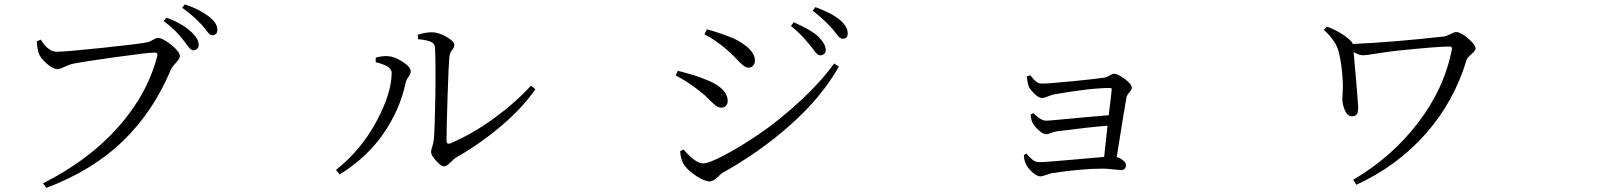

<svg xmlns="http://www.w3.org/2000/svg" viewBox="-20 -832 7540 895"><path d="M880.9 -597.7Q877 -597.7 873 -599.6Q869.1 -601.6 864.3 -606.9Q859.4 -612.3 856 -616.7Q852.5 -621.1 845.7 -630.4Q838.9 -639.6 835 -644.5Q797.9 -694.3 743.2 -733.4L755.9 -750Q829.1 -722.7 871.1 -683.6Q906.2 -651.4 906.2 -623Q906.2 -611.3 898.9 -604.5Q891.6 -597.7 880.9 -597.7ZM969.7 -668Q961.9 -668 956.1 -673.3Q950.2 -678.7 939.5 -692.9Q928.7 -707 921.9 -714.8Q877.9 -761.7 829.1 -795.9L841.8 -811.5Q908.2 -790 955.1 -753.9Q993.2 -724.6 993.2 -693.4Q993.2 -668 969.7 -668ZM169.9 -647.5Q180.7 -630.9 189 -620.6Q197.3 -610.4 212.4 -600.6Q227.5 -590.8 244.1 -590.8Q284.2 -590.8 456.5 -608.9Q628.9 -627 666 -634.8Q679.7 -637.7 693.4 -646.5Q707 -655.3 714.8 -655.3Q738.3 -655.3 778.3 -623Q818.4 -590.8 818.4 -570.3Q818.4 -558.6 800.3 -539.6Q782.2 -520.5 775.4 -504.9Q694.3 -311.5 553.2 -174.8Q412.1 -38.1 196.3 43.9L180.7 22.5Q393.6 -85 530.3 -238.8Q667 -392.6 712.9 -570.3Q717.8 -586.9 701.2 -586.9Q669.9 -586.9 516.6 -565.4Q363.3 -543.9 316.4 -534.2Q303.7 -531.2 281.2 -520.5Q258.8 -509.8 248 -509.8Q226.6 -509.8 197.8 -535.6Q168.9 -561.5 161.1 -582Q154.3 -601.6 151.4 -638.7Z M1928.7 -649.4 1926.8 -669.9Q1961.9 -681.6 1993.2 -681.6Q2023.4 -681.6 2060.5 -660.6Q2097.7 -639.6 2097.7 -622.1Q2097.7 -611.3 2087.4 -598.6Q2077.1 -585.9 2075.2 -569.3Q2071.3 -536.1 2066.4 -385.7Q2061.5 -235.4 2061.5 -175.8Q2061.5 -158.2 2078.1 -163.1Q2181.6 -207 2281.7 -279.8Q2381.8 -352.5 2455.1 -432.6L2475.6 -416Q2414.1 -327.1 2314.5 -243.2Q2214.8 -159.2 2107.4 -98.6Q2098.6 -93.8 2080.1 -75.2Q2061.5 -56.6 2050.8 -56.6Q2035.2 -56.6 2012.2 -83Q1989.3 -109.4 1989.3 -124Q1989.3 -131.8 1995.1 -148.9Q2001 -166 2002.9 -188.5Q2006.8 -237.3 2009.3 -384.8Q2011.7 -532.2 2007.8 -610.4Q2006.8 -628.9 1988.3 -637.2Q1969.7 -645.5 1928.7 -649.4ZM1805.7 -493.2Q1805.7 -524.4 1731.4 -542V-563.5Q1764.6 -572.3 1789.1 -570.3Q1818.4 -568.4 1856.4 -544.4Q1894.5 -520.5 1894.5 -499Q1894.5 -488.3 1883.8 -473.1Q1873 -458 1871.1 -446.3Q1844.7 -322.3 1768.6 -210.9Q1692.4 -99.6 1563.5 -18.6L1545.9 -40Q1660.2 -128.9 1732.9 -262.7Q1805.7 -396.5 1805.7 -493.2Z M3803.7 -574.2Q3798.8 -574.2 3794.9 -576.2Q3791 -578.1 3786.1 -583Q3781.2 -587.9 3778.3 -591.8Q3775.4 -595.7 3768.6 -605Q3761.7 -614.3 3757.8 -619.1Q3709 -678.7 3667 -710.9L3679.7 -728.5Q3763.7 -691.4 3794.9 -661.1Q3829.1 -626 3829.1 -599.6Q3829.1 -587.9 3821.8 -581.1Q3814.5 -574.2 3803.7 -574.2ZM3908.2 -651.4Q3901.4 -651.4 3895 -656.2Q3888.7 -661.1 3877 -676.3Q3865.2 -691.4 3859.4 -698.2Q3821.3 -741.2 3768.6 -782.2L3781.2 -798.8Q3858.4 -770.5 3896.5 -738.3Q3931.6 -707 3931.6 -676.8Q3931.6 -651.4 3908.2 -651.4ZM3369.1 -599.6Q3314.5 -646.5 3263.7 -671.9L3275.4 -695.3Q3331.1 -680.7 3401.4 -652.3Q3499 -603.5 3499 -549.8Q3499 -536.1 3490.7 -526.4Q3482.4 -516.6 3469.7 -516.6Q3457 -516.6 3444.3 -526.9Q3431.6 -537.1 3410.2 -560.1Q3388.7 -583 3369.1 -599.6ZM3257.8 -70.3Q3284.2 -70.3 3357.4 -108.9Q3430.7 -147.5 3520.5 -208.5Q3610.4 -269.5 3707.5 -358.9Q3804.7 -448.2 3868.2 -536.1L3890.6 -521.5Q3808.6 -377.9 3664.1 -249.5Q3519.5 -121.1 3344.7 -24.4Q3341.8 -22.5 3322.8 -4.4Q3303.7 13.7 3288.1 13.7Q3264.6 13.7 3227.1 -10.7Q3189.5 -35.2 3171.9 -59.6Q3153.3 -84 3150.4 -127L3166 -135.7Q3221.7 -70.3 3257.8 -70.3ZM3139.6 -502Q3181.6 -491.2 3212.4 -481.9Q3243.2 -472.7 3284.7 -455.1Q3326.2 -437.5 3349.1 -413.6Q3372.1 -389.6 3372.1 -361.3Q3372.1 -348.6 3364.3 -339.4Q3356.4 -330.1 3342.8 -330.1Q3329.1 -330.1 3316.9 -339.4Q3304.7 -348.6 3284.2 -369.6Q3263.7 -390.6 3244.1 -405.3Q3190.4 -448.2 3129.9 -480.5Z M4766.6 -475.6 4782.2 -481.4Q4783.2 -480.5 4788.6 -474.1Q4793.9 -467.8 4795.4 -465.8Q4796.9 -463.9 4801.8 -459Q4806.6 -454.1 4809.6 -452.1Q4812.5 -450.2 4816.9 -447.3Q4821.3 -444.3 4826.2 -443.4Q4831.1 -442.4 4835.9 -442.4Q4868.2 -442.4 4977.5 -453.1Q5086.9 -463.9 5125 -469.7Q5138.7 -471.7 5151.9 -480Q5165 -488.3 5172.9 -488.3Q5190.4 -488.3 5223.1 -463.9Q5255.9 -439.5 5255.9 -422.9Q5255.9 -414.1 5244.1 -400.9Q5232.4 -387.7 5230.5 -376Q5220.7 -320.3 5185.5 -99.6Q5203.1 -94.7 5215.8 -84Q5228.5 -73.2 5228.5 -63.5Q5228.5 -39.1 5205.1 -39.1Q5199.2 -39.1 5169.4 -42.5Q5139.6 -45.9 5121.1 -45.9Q5020.5 -45.9 4880.9 -24.4Q4874 -22.5 4855.5 -16.1Q4836.9 -9.8 4830.1 -9.8Q4812.5 -9.8 4790.5 -30.8Q4768.6 -51.8 4761.7 -68.4Q4752.9 -87.9 4752.9 -109.4L4764.6 -116.2Q4765.6 -115.2 4771.5 -108.4Q4777.3 -101.6 4779.3 -100.1Q4781.2 -98.6 4786.6 -93.3Q4792 -87.9 4794.9 -85.9Q4797.9 -84 4803.2 -81.1Q4808.6 -78.1 4814 -77.1Q4819.3 -76.2 4825.2 -76.2Q4854.5 -76.2 4977.1 -87.4Q5099.6 -98.6 5127 -100.6Q5129.9 -122.1 5134.8 -172.9Q5139.6 -223.6 5142.6 -246.1Q5065.4 -240.2 4905.3 -219.7Q4893.6 -217.8 4878.9 -211.9Q4864.3 -206.1 4857.4 -206.1Q4842.8 -206.1 4823.2 -223.6Q4803.7 -241.2 4794.9 -256.8Q4786.1 -271.5 4784.2 -297.9L4796.9 -304.7Q4832 -269.5 4855.5 -269.5Q4868.2 -269.5 4919.4 -274.4Q4970.7 -279.3 5040 -285.6Q5109.4 -292 5148.4 -294.9Q5150.4 -314.5 5153.8 -341.3Q5157.2 -368.2 5159.2 -385.7Q5161.1 -403.3 5162.1 -414.1Q5163.1 -421.9 5155.3 -421.9Q5061.5 -421.9 4891.6 -391.6Q4882.8 -389.6 4864.3 -382.3Q4845.7 -375 4837.9 -375Q4821.3 -375 4799.8 -397Q4778.3 -418.9 4773.4 -434.6Q4768.6 -450.2 4766.6 -475.6Z M6151.4 -692.4 6165 -708Q6236.3 -681.6 6278.3 -639.6Q6283.2 -634.8 6286.1 -627Q6467.8 -634.8 6712.9 -662.1Q6721.7 -663.1 6740.7 -672.9Q6759.8 -682.6 6767.6 -682.6Q6789.1 -682.6 6823.7 -652.8Q6858.4 -623 6858.4 -605.5Q6858.4 -596.7 6838.4 -579.1Q6818.4 -561.5 6816.4 -552.7Q6757.8 -357.4 6625 -207.5Q6492.2 -57.6 6302.7 29.3L6288.1 5.9Q6467.8 -99.6 6590.3 -259.8Q6712.9 -419.9 6748 -602.5Q6750 -615.2 6737.3 -615.2Q6681.6 -615.2 6493.2 -595.7Q6455.1 -591.8 6400.9 -583Q6346.7 -574.2 6335 -574.2Q6316.4 -574.2 6290 -588.9Q6309.6 -367.2 6310.5 -342.8Q6312.5 -316.4 6307.1 -303.2Q6301.8 -290 6282.2 -290Q6260.7 -290 6249 -317.9Q6237.3 -345.7 6237.3 -370.1Q6237.3 -377.9 6238.8 -404.3Q6240.2 -430.7 6239.3 -450.2Q6235.4 -534.2 6219.7 -592.8Q6206.1 -642.6 6151.4 -692.4Z"/></svg>

Font: Bpmf Zihi Serif Regular
Style: Regular
Weight: 400
Foundry: But Ko
Version: Version 1.320